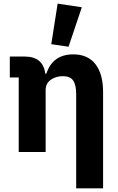

<svg xmlns="http://www.w3.org/2000/svg" viewBox="-20 -836 650 1056"><path d="M430 -796 357 -579 262 -593 297 -816ZM231 0H83V-410H34V-525H116Q217 -525 229 -431H235Q270 -537 383 -537Q463 -537 505 -483Q547 -429 547 -329V200H399V-317Q399 -369 382.5 -393Q366 -417 326 -417Q287 -417 259 -397Q231 -377 231 -340Z"/></svg>

Font: Aneliza
Style: Bold
Weight: 700
Designer: Mike Abbink, Paul van der Laan, Pieter van Rosmalen
Foundry: Bold Monday
Version: Version 3.0